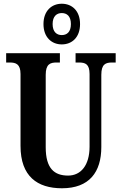

<svg xmlns="http://www.w3.org/2000/svg" viewBox="-20 -999 653 1029"><path d="M311 -761C366 -761 409 -799 409 -870C409 -941 366 -979 311 -979C257 -979 213 -941 213 -870C213 -799 257 -761 311 -761ZM311 -811C285 -811 262 -827 262 -870C262 -913 285 -929 311 -929C338 -929 360 -913 360 -870C360 -827 338 -811 311 -811ZM312 10C459 10 523 -77 523 -211V-598C523 -656 547 -664 581 -664H600V-714H385V-664H403C437 -664 460 -656 460 -602V-213C460 -114 414 -58 345 -58C271 -58 225 -96 225 -210V-598C225 -656 250 -664 283 -664H301V-714H13V-664H32C65 -664 90 -656 90 -602V-217C90 -54 180 10 312 10Z"/></svg>

Font: Noto Serif Myanmar ExtraCondensed
Style: Bold
Weight: 700
Width: 2
Designer: Ben Mitchell and the Monotype Design Team
Foundry: Monotype Imaging Inc.
Version: Version 2.106